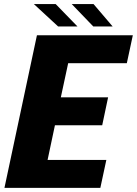

<svg xmlns="http://www.w3.org/2000/svg" viewBox="-20 -908 662 928"><path d="M494 -135 465 0H1.5L158.5 -737.5H622L593 -602.5H309.5L274 -437.5H502.5L474 -302.5H245.5L210 -135ZM524.5 -780H431L326.5 -888.5H432ZM354.5 -780H261L143.5 -888.5H249Z"/></svg>

Font: Epilogue ExtraBold
Style: Italic
Weight: 800
Italic angle: -12°
Designer: Tyler Finck
Foundry: Etcetera Type Co
Version: Version 2.111; ttfautohint (v1.8.3)